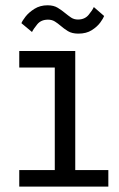

<svg xmlns="http://www.w3.org/2000/svg" viewBox="-20 -688 440 708"><path d="M51 0V-61H182V-439H51V-500H257.5V-61H379.5V0ZM269 -564Q245.5 -564 230.5 -573.2Q215.5 -582.5 203.5 -593Q193 -602 182.2 -608.8Q171.5 -615.5 157 -615.5Q131.5 -615.5 117.5 -598.5Q103.5 -581.5 98 -570L59 -602.5Q62 -611 74.2 -626.8Q86.5 -642.5 107.2 -655.5Q128 -668.5 155.5 -668.5Q178 -668.5 193 -659.2Q208 -650 220.5 -639.5Q231.5 -630.5 242.2 -623.2Q253 -616 267.5 -616Q292.5 -616 306.8 -633.2Q321 -650.5 326 -662L364 -629Q361 -620.5 349.8 -605Q338.5 -589.5 318.5 -576.8Q298.5 -564 269 -564Z"/></svg>

Font: Trispace SemiCondensed Light
Style: Regular
Weight: 300
Width: 4
Designer: Tyler Finck
Foundry: Etcetera Type Company
Version: Version 1.210; ttfautohint (v1.8.3)